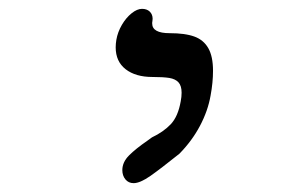

<svg xmlns="http://www.w3.org/2000/svg" viewBox="-20 -745 640 434"><path d="M282 -331Q270.5 -331 263.5 -339.5Q256.5 -348 256.5 -360.5Q256.5 -378.5 271.8 -393.8Q287 -409 312.5 -426.5L323.5 -434.5Q349 -446.5 365.8 -464Q382.5 -481.5 388.5 -516Q390.5 -526 390.5 -535.5Q390.5 -551 383.5 -558.8Q376.5 -566.5 362.8 -568.8Q349 -571 324.5 -571Q286.5 -571 264 -588.5Q241.5 -606 241.5 -638Q241.5 -646 243 -655Q246 -672.5 255.5 -688.8Q265 -705 277.5 -715Q290 -725 301 -725Q312 -725 318.5 -718.8Q325 -712.5 325 -702.5Q325 -699 324.5 -697Q324 -695.5 324 -692Q324 -670 363.5 -670Q398 -670 419 -662.5Q440 -655 450.8 -636.2Q461.5 -617.5 461.5 -585Q461.5 -558.5 456 -529Q450 -494.5 432 -460.5Q414 -426.5 385.5 -397.5Q343 -363.5 319.8 -347.2Q296.5 -331 282 -331Z"/></svg>

Font: JuliaMono MediumItalic
Style: Regular
Weight: 500
Italic angle: -9°
Monospace: yes
Designer: cormullion
Foundry: corm
Version: Version 0.049; ttfautohint (v1.8.4)